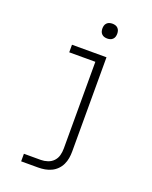

<svg xmlns="http://www.w3.org/2000/svg" viewBox="-169 -817 888 1119"><g transform="rotate(20 275.0 -258.0)"><path d="M104 210V163H209Q230 163 251 156Q272 149 286.5 133.5Q301 118 306.5 97.5Q312 77 312 55V-483H150V-530H364V55Q364 76 360.5 96.5Q357 117 348 136Q339 155 324 170Q309 185 290 194Q271 203 250.5 206.5Q230 210 209 210ZM330 -634Q321 -634 312 -636.5Q303 -639 296 -646Q289 -653 286.5 -662Q284 -671 284 -680Q284 -689 286.5 -698Q289 -707 296 -714Q303 -721 312 -723.5Q321 -726 330 -726Q339 -726 348 -723.5Q357 -721 364 -714Q371 -707 373.5 -698Q376 -689 376 -680Q376 -671 373.5 -662Q371 -653 364 -646Q357 -639 348 -636.5Q339 -634 330 -634Z"/></g></svg>

Font: Lode Dark Term
Style: Regular
Weight: 400
Monospace: yes
Designer: Belleve Invis
Foundry: Belleve Invis
Version: Version 29.2.0